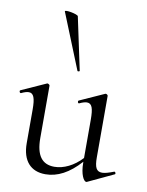

<svg xmlns="http://www.w3.org/2000/svg" viewBox="-84 -791 661 862"><g transform="rotate(10 246.5 -360.5)"><path d="M182 8C237 8 289 -19 341 -77V-73C341 -19 358 10 369 10C370 10 371 10 373 9L490 -46C495 -49 490 -59 485 -57C461 -48 445 -43 432 -43C406 -43 397 -61 397 -107V-387C397 -391 391 -395 387 -395C386 -395 386 -395 384 -394L273 -344C267 -342 271 -329 277 -332C292 -339 303 -342 311 -342C334 -342 341 -320 341 -268V-94C304 -54 258 -32 216 -32C160 -32 132 -69 132 -148V-387C132 -391 125 -395 122 -395C120 -395 120 -395 118 -394L7 -344C1 -342 6 -329 12 -332C27 -339 37 -342 46 -342C68 -342 76 -320 76 -268V-115C76 -34 116 8 182 8ZM142 -727 244 -474C245 -471 255 -473 254 -476L203 -716C201 -725 138 -737 142 -727Z"/></g></svg>

Font: Cormorant Garamond
Style: Regular
Weight: 400
Designer: Christian Thalmann (Catharsis Fonts)
Foundry: Catharsis Fonts
Version: Version 4.002;Glyphs 3.4 (3410)